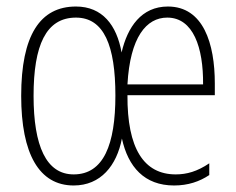

<svg xmlns="http://www.w3.org/2000/svg" viewBox="-20 -559 725 589"><path d="M495 -539C414 -539 371 -476 353 -398C338 -482 294 -539 213 -539C103 -539 45 -451 45 -265C45 -87 100 10 206 10C289 10 338 -51 354 -134C373 -47 423 10 514 10C557 10 592 -2 622 -22V-58C585 -33 553 -24 519 -24C421 -24 370 -104 371 -267H639V-303C639 -425 604 -539 495 -539ZM493 -505C573 -505 604 -413 603 -300H371C379 -445 429 -505 493 -505ZM213 -505C299 -505 334 -419 334 -266C334 -116 298 -24 206 -24C122 -24 83 -111 83 -265C83 -420 121 -505 213 -505Z"/></svg>

Font: Noto Sans Armenian ExtraCondensed ExtraLight
Style: Regular
Weight: 200
Width: 2
Designer: Monotype Design Team
Foundry: Monotype Imaging Inc.
Version: Version 2.008